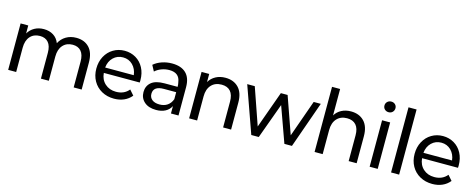

<svg xmlns="http://www.w3.org/2000/svg" viewBox="-36 -1590 5803 2347"><g transform="rotate(15 2865.5 -416.5)"><path d="M1006.7 -341.1V0H905.6V-326.7Q905.6 -413.3 867.8 -457.2Q830 -501.1 761.1 -501.1Q683.3 -501.1 637.2 -449.4Q591.1 -397.8 591.1 -306.7V0H491.1V-326.7Q491.1 -413.3 453.3 -457.2Q415.6 -501.1 346.7 -501.1Q268.9 -501.1 223.3 -450Q177.8 -398.9 177.8 -306.7V0H76.7V-587.8H173.3V-486.7Q203.3 -537.8 254.4 -566.1Q305.6 -594.4 371.1 -594.4Q441.1 -594.4 492.2 -562.2Q543.3 -530 566.7 -468.9Q596.7 -527.8 652.8 -561.1Q708.9 -594.4 782.2 -594.4Q885.6 -594.4 946.1 -530Q1006.7 -465.6 1006.7 -341.1Z M1670 -266.7H1215.6Q1222.2 -183.3 1277.8 -132.8Q1333.3 -82.2 1417.8 -82.2Q1521.1 -82.2 1580 -154.4L1635.6 -91.1Q1596.7 -43.3 1540.6 -18.9Q1484.4 5.6 1415.6 5.6Q1327.8 5.6 1258.9 -32.8Q1190 -71.1 1151.7 -139.4Q1113.3 -207.8 1113.3 -294.4Q1113.3 -381.1 1150 -449.4Q1186.7 -517.8 1251.1 -556.1Q1315.6 -594.4 1394.4 -594.4Q1472.2 -594.4 1535.6 -557.2Q1598.9 -520 1635 -452.2Q1671.1 -384.4 1671.1 -295.6ZM1214.4 -334.4H1576.7Q1567.8 -412.2 1518.3 -461.7Q1468.9 -511.1 1395.6 -511.1Q1322.2 -511.1 1272.2 -462.2Q1222.2 -413.3 1214.4 -334.4Z M2232.2 -357.8V0H2136.7V-93.3Q2112.2 -45.6 2064.4 -20Q2016.7 5.6 1948.9 5.6Q1853.3 5.6 1798.9 -42.2Q1744.4 -90 1744.4 -166.7Q1744.4 -243.3 1798.3 -289.4Q1852.2 -335.6 1966.7 -335.6H2131.1Q2131.1 -368.9 2124.4 -393.3Q2108.9 -507.8 1982.2 -507.8Q1931.1 -507.8 1883.3 -490Q1835.6 -472.2 1802.2 -441.1L1762.2 -515.6Q1805.6 -553.3 1866.7 -573.9Q1927.8 -594.4 1993.3 -594.4Q2108.9 -594.4 2170.6 -535Q2232.2 -475.6 2232.2 -357.8ZM2131.1 -178.9V-267.8H1975.6Q1843.3 -267.8 1843.3 -171.1Q1843.3 -124.4 1877.2 -97.2Q1911.1 -70 1971.1 -70Q2030 -70 2070.6 -97.8Q2111.1 -125.6 2131.1 -178.9Z M2897.8 -341.1V0H2796.7V-326.7Q2796.7 -413.3 2757.8 -457.2Q2718.9 -501.1 2645.6 -501.1Q2563.3 -501.1 2515.6 -448.9Q2467.8 -396.7 2467.8 -304.4V0H2366.7V-587.8H2463.3V-485.6Q2493.3 -536.7 2546.7 -565.6Q2600 -594.4 2668.9 -594.4Q2773.3 -594.4 2835.6 -530Q2897.8 -465.6 2897.8 -341.1Z M3667.8 0H3572.2L3411.1 -447.8L3247.8 0H3153.3L2944.4 -587.8H3040L3202.2 -121.1L3370 -587.8H3455.6L3620 -121.1L3785.6 -587.8H3875.6Z M4486.7 -341.1V0H4385.6V-326.7Q4385.6 -413.3 4346.1 -457.2Q4306.7 -501.1 4233.3 -501.1Q4152.2 -501.1 4104.4 -448.9Q4056.7 -396.7 4056.7 -304.4V0H3954.4V-824.4H4056.7V-490Q4086.7 -540 4138.9 -567.2Q4191.1 -594.4 4257.8 -594.4Q4362.2 -594.4 4424.4 -530Q4486.7 -465.6 4486.7 -341.1Z M4632.2 -770Q4632.2 -798.9 4652.2 -818.3Q4672.2 -837.8 4702.2 -837.8Q4732.2 -837.8 4751.7 -818.9Q4771.1 -800 4771.1 -772.2Q4771.1 -743.3 4751.7 -723.3Q4732.2 -703.3 4702.2 -703.3Q4672.2 -703.3 4652.2 -722.2Q4632.2 -741.1 4632.2 -770ZM4753.3 -587.8V0H4651.1V-587.8Z M5024.4 -824.4V0H4922.2V-824.4Z M5697.8 -266.7H5243.3Q5250 -183.3 5305.6 -132.8Q5361.1 -82.2 5445.6 -82.2Q5548.9 -82.2 5607.8 -154.4L5663.3 -91.1Q5624.4 -43.3 5568.3 -18.9Q5512.2 5.6 5443.3 5.6Q5355.6 5.6 5286.7 -32.8Q5217.8 -71.1 5179.4 -139.4Q5141.1 -207.8 5141.1 -294.4Q5141.1 -381.1 5177.8 -449.4Q5214.4 -517.8 5278.9 -556.1Q5343.3 -594.4 5422.2 -594.4Q5500 -594.4 5563.3 -557.2Q5626.7 -520 5662.8 -452.2Q5698.9 -384.4 5698.9 -295.6ZM5242.2 -334.4H5604.4Q5595.6 -412.2 5546.1 -461.7Q5496.7 -511.1 5423.3 -511.1Q5350 -511.1 5300 -462.2Q5250 -413.3 5242.2 -334.4Z"/></g></svg>

Font: Paperlogy 5 Medium
Style: Regular
Weight: 500
Designer: redesigned by Lee Juim, glyphs from Gmarket Sans & Montserrat
Foundry: PT&
Version: Version 1.001